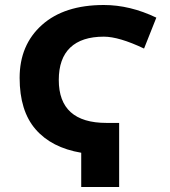

<svg xmlns="http://www.w3.org/2000/svg" viewBox="-20 -744 677 764"><path d="M393.1 -598.1Q305.2 -598.1 259.5 -554.7Q213.9 -511.2 213.9 -425.8Q213.9 -254.9 403.8 -254.9H454.1V0H303.2V-136.2Q185.1 -156.2 121.6 -229.5Q58.1 -302.7 58.1 -434.1Q58.1 -565.4 147 -644.8Q235.8 -724.1 393.1 -724.1Q497.1 -724.1 602.1 -673.8L553.2 -550.8Q453.6 -598.1 393.1 -598.1Z"/></svg>

Font: NotoSans-Bold
Style: Bold
Weight: 700
Designer: Monotype Design team
Foundry: Monotype Imaging Inc.
Version: Version 1.04